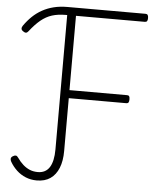

<svg xmlns="http://www.w3.org/2000/svg" viewBox="-81 -1461 1250 1547"><g transform="rotate(5 544.0 -688.0)"><path d="M275 19Q227 19 185.5 2Q144 -15 112 -45Q80 -75 58 -113Q50 -127 51.5 -138.5Q53 -150 66 -158Q80 -167 90.5 -166Q101 -165 110 -151Q133 -118 158.5 -95.5Q184 -73 213 -61Q242 -49 278 -49Q341 -49 372.5 -98Q404 -147 404 -244V-1330H391Q330 -1330 282 -1315Q234 -1300 191.5 -1265Q149 -1230 104 -1172Q95 -1160 84.5 -1159.5Q74 -1159 61 -1169Q48 -1178 47 -1189Q46 -1200 55 -1213Q85 -1256 120 -1289.5Q155 -1323 197.5 -1346.5Q240 -1370 290 -1382.5Q340 -1395 400 -1395H1032Q1044 -1395 1049.5 -1387.5Q1055 -1380 1055 -1362Q1055 -1345 1049.5 -1337.5Q1044 -1330 1032 -1330H475V-729H941Q953 -729 958 -722Q963 -715 963 -697Q963 -680 958 -672Q953 -664 941 -664H475V-237Q475 -156 452 -99Q429 -42 385 -11.5Q341 19 275 19Z"/></g></svg>

Font: Playwrite BE WAL Light
Style: Regular
Weight: 300
Version: Version 1.002